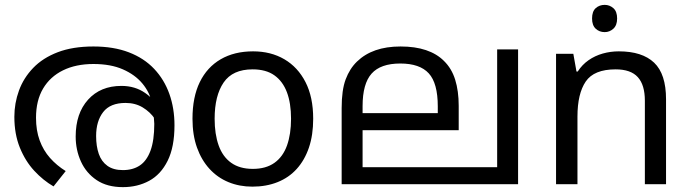

<svg xmlns="http://www.w3.org/2000/svg" viewBox="-20 -757 2838 789"><path d="M364 -566Q447 -566 509.5 -542Q572 -518 613.5 -474Q655 -430 676 -371Q697 -312 697 -242Q697 -153 669 -96.5Q641 -40 593 -14Q545 12 485 12Q420 12 377 -17Q334 -46 312.5 -93.5Q291 -141 291 -196Q291 -291 342 -347.5Q393 -404 479 -404Q535 -404 576.5 -375Q618 -346 642 -301Q666 -256 668 -206L643 -209Q636 -240 616.5 -268.5Q597 -297 566.5 -315.5Q536 -334 496 -334Q433 -334 404 -296.5Q375 -259 375 -198Q375 -156 386 -124.5Q397 -93 421.5 -75.5Q446 -58 485 -58Q526 -58 554.5 -77Q583 -96 598.5 -138Q614 -180 614 -248Q614 -250 612.5 -270Q611 -290 607 -310Q606 -315 606 -323Q606 -331 604 -335Q595 -378 565 -414Q535 -450 485 -472Q435 -494 364 -494Q292 -494 239 -468Q186 -442 157 -393Q128 -344 128 -273Q128 -221 143 -180Q158 -139 185.5 -108Q213 -77 250 -54L200 9Q157 -16 120.5 -55.5Q84 -95 61.5 -150.5Q39 -206 39 -277Q39 -333 58 -385Q77 -437 116.5 -478Q156 -519 217.5 -542.5Q279 -566 364 -566Z M1267 -269Q1267 -202 1249.5 -150.5Q1232 -99 1199.5 -63Q1167 -27 1120.5 -8.5Q1074 10 1017 10Q964 10 919 -8.5Q874 -27 841 -63Q808 -99 789.5 -150.5Q771 -202 771 -269Q771 -358 801 -419.5Q831 -481 887 -513.5Q943 -546 1020 -546Q1093 -546 1148.5 -513.5Q1204 -481 1235.5 -419.5Q1267 -358 1267 -269ZM862 -269Q862 -206 878.5 -159.5Q895 -113 930 -88Q965 -63 1019 -63Q1073 -63 1108 -88Q1143 -113 1159.5 -159.5Q1176 -206 1176 -269Q1176 -333 1159 -378Q1142 -423 1107.5 -447.5Q1073 -472 1018 -472Q936 -472 899 -418Q862 -364 862 -269Z M2109 -554V0H1384V-313Q1384 -387 1400.5 -431Q1417 -475 1447 -504Q1479 -535 1523.5 -550.5Q1568 -566 1626 -566Q1686 -566 1730.5 -551Q1775 -536 1804 -507Q1836 -476 1850.5 -429.5Q1865 -383 1865 -322V-222H1470V-70H2023V-554ZM1625 -496Q1544 -496 1507 -454.5Q1470 -413 1470 -321V-292H1779V-320Q1779 -415 1742 -455.5Q1705 -496 1625 -496Z M2465 -737Q2485 -737 2500.5 -723.5Q2516 -710 2516 -681Q2516 -653 2500.5 -639Q2485 -625 2465 -625Q2443 -625 2428 -639Q2413 -653 2413 -681Q2413 -710 2428 -723.5Q2443 -737 2465 -737ZM2523 -546Q2619 -546 2668 -499.5Q2717 -453 2717 -349V0H2630V-343Q2630 -408 2601 -440Q2572 -472 2510 -472Q2421 -472 2387 -422Q2353 -372 2353 -278V0H2265V-536H2336L2349 -463H2354Q2372 -491 2398.5 -509.5Q2425 -528 2457 -537Q2489 -546 2523 -546Z"/></svg>

Font: lmalayalam85
Style: Book
Weight: 400
Designer: Jelle Bosma - Monotype Design Team
Foundry: Monotype Imaging Inc.
Version: Version 2.003